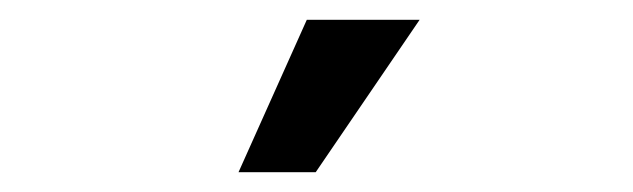

<svg xmlns="http://www.w3.org/2000/svg" viewBox="-20 -716 640 194"><path d="M221 -542 290 -696H404L299 -542Z"/></svg>

Font: Gantari SemiBold
Style: Regular
Weight: 600
Designer: Anugrah Pasau
Foundry: Lafontype
Version: Version 1.000; ttfautohint (v1.8.3)